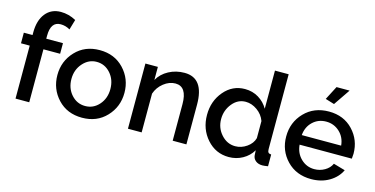

<svg xmlns="http://www.w3.org/2000/svg" viewBox="-75 -1109 2910 1488"><g transform="rotate(15 1380.5 -365.0)"><path d="M206 0H96V-425H26V-510H96V-531Q96 -628 141 -684Q186 -740 263 -740Q326 -740 385 -708L361 -626Q326 -647 286 -647Q206 -647 206 -534V-510H340V-425H206Z M631 10Q511 10 436.5 -69.5Q362 -149 362 -261Q362 -373 437 -452.5Q512 -532 631 -532Q750 -532 825 -452.5Q900 -373 900 -261Q900 -149 825 -69.5Q750 10 631 10ZM475 -260Q475 -185 520 -134.5Q565 -84 631 -84Q697 -84 742 -135Q787 -186 787 -261Q787 -336 742 -387Q697 -438 631 -438Q567 -438 521 -386Q475 -334 475 -260Z M1467 -319V0H1357V-293Q1357 -434 1264 -434Q1215 -434 1170.5 -399Q1126 -364 1108 -311V0H998V-523H1098V-418Q1128 -471 1185 -501.5Q1242 -532 1311 -532Q1467 -532 1467 -319Z M1808 10Q1703 10 1632.5 -69.5Q1562 -149 1562 -263Q1562 -374 1629 -453Q1696 -532 1796 -532Q1857 -532 1905.5 -502.5Q1954 -473 1982 -424V-730H2092V-130Q2092 -111 2098.5 -103Q2105 -95 2122 -94V0Q2093 5 2077 5Q2044 5 2023 -12Q2002 -29 2000 -56L1998 -95Q1969 -46 1918.5 -18Q1868 10 1808 10ZM1835 -84Q1884 -84 1927 -114Q1970 -144 1982 -188V-325Q1964 -375 1919.5 -406.5Q1875 -438 1827 -438Q1763 -438 1719.5 -384Q1676 -330 1676 -260Q1676 -188 1723 -136Q1770 -84 1835 -84Z M2581 -730 2491 -598 2419 -620 2476 -730ZM2469 10Q2349 10 2273.5 -68.5Q2198 -147 2198 -260Q2198 -374 2274 -453Q2350 -532 2470 -532Q2589 -532 2663 -453.5Q2737 -375 2737 -265Q2737 -252 2734 -225H2315Q2321 -157 2366 -114Q2411 -71 2473 -71Q2518 -71 2556 -93Q2594 -115 2610 -151L2704 -124Q2676 -64 2613.5 -27Q2551 10 2469 10ZM2312 -301H2628Q2622 -367 2577 -409Q2532 -451 2469 -451Q2406 -451 2362 -409.5Q2318 -368 2312 -301Z"/></g></svg>

Font: Raleway
Style: Regular
Weight: 600
Designer: Matt McInerney, Pablo Impallari, Rodrigo Fuenzalida
Foundry: Matt McInerney, Pablo Impallari, Rodrigo Fuenzalida
Version: Version 1.000;PS 001.001;hotconv 1.0.56; ttfautohint (v1.5)